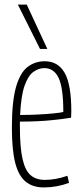

<svg xmlns="http://www.w3.org/2000/svg" viewBox="-20 -810 358 840"><path d="M171 10Q123 10 92 -15.5Q61 -41 46.5 -98Q32 -155 32 -251Q32 -366 50 -429Q68 -492 100.5 -517Q133 -542 176 -542Q234 -542 263 -491Q292 -440 292 -323Q292 -318 291.5 -308Q291 -298 291 -295Q262 -290 204 -284Q146 -278 67 -278Q67 -267 67 -256Q67 -166 78.5 -115Q90 -64 114 -43.5Q138 -23 176 -23Q224 -23 275 -41L282 -10Q229 10 171 10ZM68 -307Q108 -307 147 -309Q186 -311 215.5 -314Q245 -317 257 -320Q257 -426 236.5 -469Q216 -512 174 -512Q149 -512 126 -495.5Q103 -479 87.5 -435Q72 -391 68 -307ZM155 -596 58 -790H97L187 -596Z"/></svg>

Font: Georama Condensed ExtraLight
Style: Regular
Weight: 200
Width: 3
Designer: Jean-Baptiste Levee
Foundry: Production Type
Version: Version 1.000